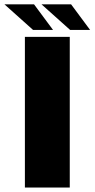

<svg xmlns="http://www.w3.org/2000/svg" viewBox="-50 -840 424 860"><path d="M61.5 0H262.5V-675H61.5ZM264 -706H353.5L268.5 -820.5H136ZM98 -706H187.5L102.5 -820.5H-30Z"/></svg>

Font: Anybody UltraCondensed Thin ExtraBold
Style: Regular
Weight: 800
Version: Version 1.111